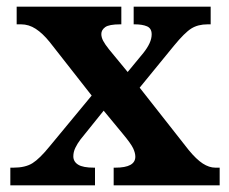

<svg xmlns="http://www.w3.org/2000/svg" viewBox="-20 -556 686 576"><path d="M11 0V-53H20Q56 -53 77.5 -66.5Q99 -80 129 -117L255 -269.3L129 -430Q108 -456 87.2 -469.5Q66.5 -483 43.2 -483H30V-536H344V-483H341Q307 -483 295.5 -474.5Q284 -466 284 -454Q284 -444 289.5 -433.5Q295 -423 307 -408L363 -340L410 -397Q422 -412 428.5 -426Q435 -440 435 -453Q435 -471 421 -477Q407 -483 384 -483H381V-536H612V-483H603Q574 -483 554 -470.5Q534 -458 502 -419L399 -293L546 -106Q569 -78 588.2 -65.5Q607.5 -53 626.2 -53H639V0H321V-53H326Q386 -53 386 -86Q386 -97 379.5 -111Q373 -125 348 -155L291 -224L221 -137Q212 -125 206 -112.5Q200 -100 200 -87Q200 -71 214.5 -62Q229 -53 262 -53H265V0Z"/></svg>

Font: Noto Serif Vithkuqi
Style: Regular
Weight: 400
Version: Version 1.005